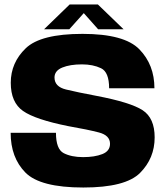

<svg xmlns="http://www.w3.org/2000/svg" viewBox="-20 -832 750 856"><path d="M351.5 4Q539.5 4 604.5 -61.2Q669.5 -126.5 669.5 -219.5Q669.5 -305.5 616 -340.5Q562.5 -375.5 410.5 -404.5Q325.5 -420.5 274.2 -433Q223 -445.5 223 -486.5Q223 -516.5 257.5 -530.8Q292 -545 345.5 -545Q394.5 -545 430.5 -527.8Q466.5 -510.5 466.5 -438.5H668.5Q668.5 -543 601.5 -612Q534.5 -681 348 -681Q161.5 -681 94.8 -616.8Q28 -552.5 28 -463Q28 -375.5 82.8 -337.2Q137.5 -299 285 -269.5Q371 -254.5 420.8 -241.5Q470.5 -228.5 470.5 -191Q470.5 -158.5 436.2 -145Q402 -131.5 350.5 -131.5Q298.5 -131.5 264 -149.2Q229.5 -167 229.5 -240H27.5Q27.5 -129.5 93.2 -62.8Q159 4 351.5 4ZM176.5 -701.5H289L353.5 -773.5L417.5 -701.5H531L416.5 -812H290.5Z"/></svg>

Font: Anybody UltraCondensed Thin ExtraBold
Style: Regular
Weight: 800
Version: Version 1.111